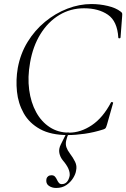

<svg xmlns="http://www.w3.org/2000/svg" viewBox="-20 -656 626 951"><path d="M316 13Q232 13 178.5 -16.5Q125 -46 97.5 -95Q70 -144 64 -202.5Q58 -261 68 -319Q81 -390 116.5 -448Q152 -506 203 -548Q254 -590 313.5 -613Q373 -636 433 -636Q474 -636 514 -626.5Q554 -617 577 -599Q584 -594 585 -590Q586 -586 585 -575L577 -470Q576 -466 571 -466Q566 -466 566 -470Q561 -551 514.5 -583Q468 -615 396 -615Q329 -615 273.5 -581.5Q218 -548 180.5 -487.5Q143 -427 129 -346Q116 -274 124.5 -211Q133 -148 159 -100.5Q185 -53 226.5 -26Q268 1 322 1Q380 1 435 -36Q490 -73 530 -149Q532 -152 537 -150Q542 -148 540 -145L510 -39Q506 -26 503.5 -22Q501 -18 492 -15Q445 0 399.5 6.5Q354 13 316 13ZM258 275Q237 275 221.5 264Q206 253 210 230Q212 222 218.5 217Q225 212 235 212Q246 212 252 218.5Q258 225 262 234Q266 243 271.5 249.5Q277 256 286 256Q316 256 325 215Q327 198 318.5 179Q310 160 291 138Q278 122 274 102Q270 82 281 60L311 0H322Q311 24 307.5 41.5Q304 59 309 73.5Q314 88 326 104Q342 125 352 145.5Q362 166 357 188Q355 205 342.5 225.5Q330 246 309 260.5Q288 275 258 275Z"/></svg>

Font: Cormorant Garamond Light Light
Style: Italic
Weight: 300
Italic angle: -10°
Version: Version 4.001